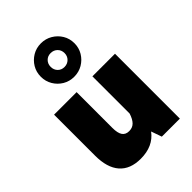

<svg xmlns="http://www.w3.org/2000/svg" viewBox="-260 -1037 1162 1162"><g transform="rotate(-45 320.5 -456.0)"><path d="M61.5 -204.6V-555.2H254.4V-249Q254.4 -204.6 268.6 -183.8Q282.7 -163.1 313 -163.1Q341.8 -163.1 359.9 -181.4Q377.9 -199.7 389.6 -236.3V-555.2H583V0H428.7L404.8 -67.9Q350.6 4.9 244.1 4.9Q154.3 4.9 107.9 -48.3Q61.5 -101.6 61.5 -204.6ZM310.1 -917Q350.1 -917 382.8 -897.7Q415.5 -878.4 435.1 -846.2Q454.6 -814 454.6 -773.9Q454.6 -734.4 435.1 -701.9Q415.5 -669.4 382.8 -650.1Q350.1 -630.9 310.1 -630.9Q270.5 -630.9 238 -650.1Q205.6 -669.4 186.3 -701.9Q167 -734.4 167 -773.9Q167 -814 186.3 -846.2Q205.6 -878.4 238 -897.7Q270.5 -917 310.1 -917ZM310.1 -833.5Q284.7 -833.5 268.1 -816.7Q251.5 -799.8 251.5 -773.9Q251.5 -748.5 268.1 -731.4Q284.7 -714.4 310.1 -714.4Q335.9 -714.4 353 -731.4Q370.1 -748.5 370.1 -773.9Q370.1 -799.8 353 -816.7Q335.9 -833.5 310.1 -833.5Z"/></g></svg>

Font: Estedad-FD Black
Style: Regular
Weight: 900
Designer: Amin Abedi
Version: Version 7.3